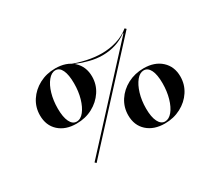

<svg xmlns="http://www.w3.org/2000/svg" viewBox="-86 -619 943 822"><g transform="rotate(-30 386.0 -208.0)"><path d="M202.4 -177.4Q148.4 -177.4 116.1 -206.9Q83.9 -236.3 83.9 -286.3Q83.9 -325.8 104.8 -358.1Q125.8 -390.3 161.3 -409.3Q196.8 -428.2 240.3 -428.2Q295.2 -428.2 327.8 -398.4Q360.5 -368.5 360.5 -319.4Q360.5 -279.8 339.1 -247.6Q317.7 -215.3 282.3 -196.4Q246.8 -177.4 202.4 -177.4ZM207.3 -184.7Q227.4 -184.7 243.5 -205.2Q259.7 -225.8 269.4 -259.3Q279 -292.7 279 -332.3Q279 -375 268.1 -398Q257.3 -421 237.1 -421Q217.7 -421 200.8 -400.4Q183.9 -379.8 174.2 -346.4Q164.5 -312.9 164.5 -273.4Q164.5 -231.5 175.8 -208.1Q187.1 -184.7 207.3 -184.7ZM530.6 11.3Q476.6 11.3 444 -18.1Q411.3 -47.6 411.3 -97.6Q411.3 -137.1 432.3 -169.4Q453.2 -201.6 489.1 -220.6Q525 -239.5 568.5 -239.5Q622.6 -239.5 655.2 -209.7Q687.9 -179.8 687.9 -130.6Q687.9 -91.1 666.9 -58.9Q646 -26.6 610.1 -7.7Q574.2 11.3 530.6 11.3ZM535.5 4Q554.8 4 571.4 -16.1Q587.9 -36.3 597.6 -70.2Q607.3 -104 607.3 -143.5Q607.3 -186.3 596 -208.9Q584.7 -231.5 564.5 -231.5Q545.2 -231.5 528.6 -211.3Q512.1 -191.1 502 -157.7Q491.9 -124.2 491.9 -84.7Q491.9 -42.7 503.6 -19.4Q515.3 4 535.5 4ZM191.9 11.3 185.5 4.8 583.9 -428.2 590.3 -421.8ZM445.2 -375Q414.5 -375 383.1 -383.1Q351.6 -391.1 325 -402.4L320.2 -396.8L303.2 -413.7Q333.9 -400.8 373 -392.3Q412.1 -383.9 446.8 -383.9Q485.5 -383.9 521 -394.8Q556.5 -405.6 583.9 -428.2L570.2 -410.5L566.9 -413.7Q542.7 -395.2 511.7 -385.1Q480.6 -375 445.2 -375Z"/></g></svg>

Font: Playfair 144pt
Style: Bold Italic
Weight: 700
Italic angle: -15.6°
Designer: Claus Eggers Sørensen
Foundry: Claus Eggers Sørensen
Version: Version 2.203